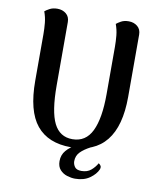

<svg xmlns="http://www.w3.org/2000/svg" viewBox="-95 -783 859 1034"><g transform="rotate(10 334.5 -265.5)"><path d="M592 -647V-306Q592 -147 527.5 -66.5Q463 14 335 14Q210 14 147 -63Q84 -140 84 -306V-560Q84 -590 81 -621Q78 -652 67 -682Q75 -689 92.5 -698.5Q110 -708 135 -708Q163 -708 182.5 -692Q202 -676 202 -647V-301Q202 -158 234 -94Q266 -30 335 -30Q408 -30 441.5 -99Q475 -168 475 -301V-560Q475 -590 472 -621Q469 -652 458 -682Q466 -689 483 -698.5Q500 -708 525 -708Q553 -708 572.5 -692Q592 -676 592 -647ZM386 177Q366 177 343 170Q320 163 304 145.5Q288 128 288 98Q288 64 309 39.5Q330 15 363.5 -1Q397 -17 434 -26L441 -4Q406 14 386 34.5Q366 55 366 85Q366 101 376 115.5Q386 130 413 130Q445 130 465.5 112.5Q486 95 498 73Q506 78 510 85Q514 92 510 104Q498 132 466 154.5Q434 177 386 177Z"/></g></svg>

Font: Arima SemiBold
Style: Regular
Weight: 600
Designer: Joana Correia and Natanael Gama
Foundry: NDISCOVER
Version: Version 1.101;gftools[0.9.23]